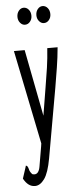

<svg xmlns="http://www.w3.org/2000/svg" viewBox="-57 -684 364 889"><g transform="rotate(-5 125.0 -239.5)"><path d="M69 174Q37 174 16 135L32 86L35 76L41 79Q46 86 48 96Q50 106 61 118Q67 120 71 120Q91 120 97 87.5Q103 55 113 -6L115 -20L26 -457H76L136 -147L157 -275Q165 -321 171.5 -366Q178 -411 181 -457H229Q225 -411 217.5 -364Q210 -317 202 -270L145 52Q133 119 113 146.5Q93 174 69 174ZM88 -574Q75 -574 65.5 -585.5Q56 -597 56 -613Q56 -630 65.5 -641.5Q75 -653 88 -653Q102 -653 111.5 -641.5Q121 -630 121 -613Q121 -597 111.5 -585.5Q102 -574 88 -574ZM176 -574Q163 -574 153.5 -585.5Q144 -597 144 -613Q144 -630 153.5 -641.5Q163 -653 176 -653Q190 -653 199.5 -641.5Q209 -630 209 -613Q209 -597 199.5 -585.5Q190 -574 176 -574Z"/></g></svg>

Font: Inconsolata UltraCondensed
Style: Regular
Weight: 400
Width: 1
Monospace: yes
Designer: Raph Levien, Cyreal, Brenton Simpson
Foundry: Raph Levien, Cyreal, Google
Version: Version 3.000; ttfautohint (v1.8.2.53-6de2)